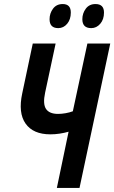

<svg xmlns="http://www.w3.org/2000/svg" viewBox="-20 -929 565 949"><path d="M261 0 319 -278Q298 -272 275 -268.5Q252 -265 229 -265Q144 -265 106.5 -318Q69 -371 90 -468L142 -714H255L203 -471Q191 -415 207.5 -390.5Q224 -366 267 -366Q285 -366 304.5 -369.5Q324 -373 340 -379L412 -714H525L373 0ZM431 -790Q387 -790 387 -834Q387 -863 404 -886Q421 -909 452 -909Q494 -909 494 -867Q494 -833 475.5 -811.5Q457 -790 431 -790ZM268 -790Q225 -790 225 -834Q225 -863 242 -886Q259 -909 290 -909Q330 -909 330 -867Q330 -833 312 -811.5Q294 -790 268 -790Z"/></svg>

Font: Noto Sans ExtraCondensed SemiBold
Style: Italic
Weight: 600
Width: 2
Italic angle: -12°
Designer: Monotype Design Team
Foundry: Monotype Imaging Inc.
Version: Version 2.013; ttfautohint (v1.8.4.7-5d5b)